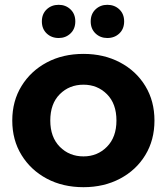

<svg xmlns="http://www.w3.org/2000/svg" viewBox="-20 -770 694 798"><path d="M327 8Q241 8 174.5 -27.5Q108 -63 69.5 -125.5Q31 -188 31 -269Q31 -350 69.5 -412.5Q108 -475 174.5 -510.5Q241 -546 327 -546Q412 -546 479 -510.5Q546 -475 584 -412.5Q622 -350 622 -269Q622 -188 584 -125.5Q546 -63 479 -27.5Q412 8 327 8ZM327 -120Q385 -120 424.5 -160Q464 -200 464 -269Q464 -339 424.5 -378.5Q385 -418 327 -418Q268 -418 228.5 -378.5Q189 -339 189 -269Q189 -200 228.5 -160Q268 -120 327 -120ZM224 -612Q194 -612 174 -631Q154 -650 154 -681Q154 -712 174 -731Q194 -750 224 -750Q253 -750 273 -731Q293 -712 293 -681Q293 -650 273 -631Q253 -612 224 -612ZM426 -612Q397 -612 377 -631Q357 -650 357 -681Q357 -712 377 -731Q397 -750 426 -750Q456 -750 476 -731Q496 -712 496 -681Q496 -650 476 -631Q456 -612 426 -612Z"/></svg>

Font: Montserrat
Style: Bold
Weight: 700
Designer: Julieta Ulanovsky
Foundry: Julieta Ulanovsky
Version: Version 9.000; ttfautohint (v1.8.4.7-5d5b)